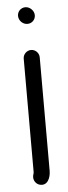

<svg xmlns="http://www.w3.org/2000/svg" viewBox="-53 -700 280 789"><g transform="rotate(-5 86.5 -305.5)"><path d="M58 -462V6C58 10.8 56.1 14.8 55 19C50.5 38.6 63 55.5 78 59.5C110.5 68.3 124 34.8 124 6V-462C124 -480 108.7 -495 91 -495C73.3 -495 58 -480 58 -462ZM50 -639C50 -620 66.2 -603 86 -603C104.5 -603 119 -617.5 119 -636C119 -654.7 101.7 -672 83 -672C64.5 -672 50 -657.5 50 -639Z"/></g></svg>

Font: HoneyBee
Style: Reg
Weight: 400
Foundry: Cannot Into Space Fonts
Version: Version 0.89